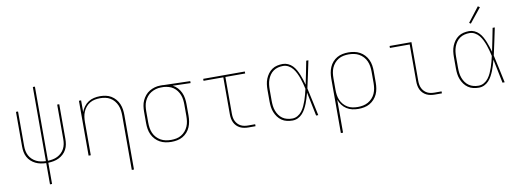

<svg xmlns="http://www.w3.org/2000/svg" viewBox="-70 -1189 4940 1826"><g transform="rotate(-10 2400.0 -275.5)"><path d="M290 205V0Q263 -1 237 -6Q211 -11 187.5 -22.5Q164 -34 144.5 -52Q125 -70 112.5 -93.5Q100 -117 95.5 -143Q91 -169 91 -195V-530H111V-195Q111 -171 115.5 -148Q120 -125 131 -104Q142 -83 159.5 -66.5Q177 -50 198 -39.5Q219 -29 242.5 -24.5Q266 -20 290 -19V-735H310V-19Q334 -20 357.5 -24.5Q381 -29 402 -39.5Q423 -50 440.5 -66.5Q458 -83 469 -104Q480 -125 484.5 -148Q489 -171 489 -195V-530H509V-195Q509 -169 504.5 -143Q500 -117 487.5 -93.5Q475 -70 455.5 -52Q436 -34 412.5 -22.5Q389 -11 363 -6Q337 -1 310 0V205Z M1080 205V-320Q1080 -345 1076.5 -370.5Q1073 -396 1063 -419.5Q1053 -443 1036.5 -463Q1020 -483 998 -496Q976 -509 950.5 -514Q925 -519 900 -519Q875 -519 849.5 -514Q824 -509 802 -496Q780 -483 763.5 -463Q747 -443 737 -419.5Q727 -396 723.5 -370.5Q720 -345 720 -320V0H699V-530H720V-417Q730 -445 748 -469Q766 -493 790.5 -509Q815 -525 844.5 -531.5Q874 -538 903 -538Q931 -538 958.5 -532.5Q986 -527 1010 -512.5Q1034 -498 1052.5 -476.5Q1071 -455 1082 -429Q1093 -403 1097 -375.5Q1101 -348 1101 -320V205Z M1499 8Q1471 8 1442.5 2.5Q1414 -3 1389 -16.5Q1364 -30 1344 -51.5Q1324 -73 1312 -99Q1300 -125 1295.5 -153Q1291 -181 1291 -210V-320Q1291 -347 1295 -374.5Q1299 -402 1310.5 -427Q1322 -452 1340 -473.5Q1358 -495 1381.5 -509Q1405 -523 1431.5 -530.5Q1458 -538 1486 -538Q1489 -538 1492.5 -538Q1496 -538 1500 -538Q1505 -538 1509 -538Q1513 -538 1518 -537L1774 -530V-511L1602 -516Q1628 -503 1648 -481Q1668 -459 1680 -433Q1692 -407 1696.5 -378Q1701 -349 1701 -320V-210Q1701 -182 1696.5 -154Q1692 -126 1681 -100Q1670 -74 1651 -52.5Q1632 -31 1607.5 -17Q1583 -3 1555 2.5Q1527 8 1499 8ZM1499 -11Q1525 -11 1550 -16Q1575 -21 1597 -34Q1619 -47 1636 -67Q1653 -87 1663 -110.5Q1673 -134 1676.5 -159Q1680 -184 1680 -210V-320Q1680 -344 1677 -368Q1674 -392 1665 -414.5Q1656 -437 1641.5 -456.5Q1627 -476 1607 -490Q1587 -504 1563.5 -510.5Q1540 -517 1516 -519H1500Q1497 -519 1493.5 -519Q1490 -519 1487 -519Q1462 -519 1438 -512Q1414 -505 1392.5 -492Q1371 -479 1355 -459.5Q1339 -440 1329 -417.5Q1319 -395 1315.5 -370Q1312 -345 1312 -320V-210Q1312 -184 1316 -158.5Q1320 -133 1330.5 -109Q1341 -85 1359 -65.5Q1377 -46 1399.5 -33.5Q1422 -21 1447.5 -16Q1473 -11 1499 -11Z M2244 0Q2224 0 2203 -3.5Q2182 -7 2163.5 -16Q2145 -25 2130 -40Q2115 -55 2106 -74Q2097 -93 2093.5 -113.5Q2090 -134 2090 -155V-511H1899V-530H2301V-511H2110V-155Q2110 -137 2113 -119Q2116 -101 2124 -84.5Q2132 -68 2145 -54.5Q2158 -41 2174 -33Q2190 -25 2208 -22Q2226 -19 2244 -19H2311V0Z M2668 8Q2641 8 2614 2Q2587 -4 2564.5 -19.5Q2542 -35 2526 -57Q2510 -79 2500 -104Q2490 -129 2486.5 -156Q2483 -183 2483 -210V-320Q2483 -347 2486.5 -374Q2490 -401 2500 -426Q2510 -451 2526 -473Q2542 -495 2564.5 -510.5Q2587 -526 2614 -532Q2641 -538 2668 -538Q2694 -538 2718.5 -527Q2743 -516 2761.5 -497Q2780 -478 2793 -454.5Q2806 -431 2816 -406.5Q2826 -382 2834 -357Q2842 -332 2849 -306Q2861 -362 2872 -418Q2883 -474 2894 -530H2915Q2901 -465 2887.5 -399Q2874 -333 2859 -268Q2875 -201 2888.5 -134Q2902 -67 2917 0H2896Q2884 -57 2872.5 -115Q2861 -173 2849 -230Q2842 -204 2834.5 -178.5Q2827 -153 2817 -128Q2807 -103 2794 -79Q2781 -55 2762.5 -35Q2744 -15 2719.5 -3.5Q2695 8 2668 8ZM2668 -11Q2696 -11 2720.5 -25Q2745 -39 2762 -61.5Q2779 -84 2790.5 -109.5Q2802 -135 2811 -161Q2820 -187 2827 -214Q2834 -241 2840 -268Q2834 -295 2827 -321.5Q2820 -348 2811 -373.5Q2802 -399 2790 -424Q2778 -449 2761 -470.5Q2744 -492 2719.5 -505.5Q2695 -519 2668 -519Q2643 -519 2619 -513Q2595 -507 2575 -493Q2555 -479 2541 -459Q2527 -439 2518.5 -416Q2510 -393 2507 -368.5Q2504 -344 2504 -320V-210Q2504 -186 2507 -161.5Q2510 -137 2518.5 -114Q2527 -91 2541 -71Q2555 -51 2575 -37Q2595 -23 2619 -17Q2643 -11 2668 -11Z M3099 205V-320Q3099 -348 3103.5 -376Q3108 -404 3119 -430Q3130 -456 3149 -477.5Q3168 -499 3192.5 -513Q3217 -527 3245 -532.5Q3273 -538 3301 -538Q3329 -538 3357.5 -532.5Q3386 -527 3411 -513.5Q3436 -500 3456 -478.5Q3476 -457 3488 -431Q3500 -405 3504.5 -377Q3509 -349 3509 -320V-210Q3509 -182 3504.5 -153.5Q3500 -125 3488.5 -99.5Q3477 -74 3457.5 -52.5Q3438 -31 3413.5 -17Q3389 -3 3360.5 2.5Q3332 8 3304 8Q3274 8 3245 1.5Q3216 -5 3191 -21Q3166 -37 3148 -61Q3130 -85 3120 -113V205ZM3301 -11Q3327 -11 3352.5 -16Q3378 -21 3400.5 -33.5Q3423 -46 3441 -65.5Q3459 -85 3469.5 -109Q3480 -133 3484 -158.5Q3488 -184 3488 -210V-320Q3488 -346 3484 -371.5Q3480 -397 3469.5 -421Q3459 -445 3441 -464.5Q3423 -484 3400.5 -496.5Q3378 -509 3352.5 -514Q3327 -519 3301 -519Q3275 -519 3250 -514Q3225 -509 3203 -496Q3181 -483 3164 -463Q3147 -443 3137 -419.5Q3127 -396 3123.5 -371Q3120 -346 3120 -320V-210Q3120 -184 3123.5 -159Q3127 -134 3137 -110.5Q3147 -87 3164 -67Q3181 -47 3203 -34Q3225 -21 3250 -16Q3275 -11 3301 -11Z M4044 0Q4024 0 4003 -3.5Q3982 -7 3963.5 -16Q3945 -25 3930 -40Q3915 -55 3906 -74Q3897 -93 3893.5 -113.5Q3890 -134 3890 -155V-511H3699V-530H3910V-155Q3910 -137 3913 -119Q3916 -101 3924 -84.5Q3932 -68 3945 -54.5Q3958 -41 3974 -33Q3990 -25 4008 -22Q4026 -19 4044 -19H4111V0Z M4468 8Q4441 8 4414 2Q4387 -4 4364.5 -19.5Q4342 -35 4326 -57Q4310 -79 4300 -104Q4290 -129 4286.5 -156Q4283 -183 4283 -210V-320Q4283 -347 4286.5 -374Q4290 -401 4300 -426Q4310 -451 4326 -473Q4342 -495 4364.5 -510.5Q4387 -526 4414 -532Q4441 -538 4468 -538Q4494 -538 4518.5 -527Q4543 -516 4561.5 -497Q4580 -478 4593 -454.5Q4606 -431 4616 -406.5Q4626 -382 4634 -357Q4642 -332 4649 -306Q4661 -362 4672 -418Q4683 -474 4694 -530H4715Q4701 -465 4687.5 -399Q4674 -333 4659 -268Q4675 -201 4688.5 -134Q4702 -67 4717 0H4696Q4684 -57 4672.5 -115Q4661 -173 4649 -230Q4642 -204 4634.5 -178.5Q4627 -153 4617 -128Q4607 -103 4594 -79Q4581 -55 4562.5 -35Q4544 -15 4519.5 -3.5Q4495 8 4468 8ZM4468 -11Q4496 -11 4520.5 -25Q4545 -39 4562 -61.5Q4579 -84 4590.5 -109.5Q4602 -135 4611 -161Q4620 -187 4627 -214Q4634 -241 4640 -268Q4634 -295 4627 -321.5Q4620 -348 4611 -373.5Q4602 -399 4590 -424Q4578 -449 4561 -470.5Q4544 -492 4519.5 -505.5Q4495 -519 4468 -519Q4443 -519 4419 -513Q4395 -507 4375 -493Q4355 -479 4341 -459Q4327 -439 4318.5 -416Q4310 -393 4307 -368.5Q4304 -344 4304 -320V-210Q4304 -186 4307 -161.5Q4310 -137 4318.5 -114Q4327 -91 4341 -71Q4355 -51 4375 -37Q4395 -23 4419 -17Q4443 -11 4468 -11ZM4497 -605 4482 -615 4591 -756 4609 -744Z"/></g></svg>

Font: Iosevka Curly Thin Extended
Style: Regular
Weight: 100
Width: 7
Monospace: yes
Designer: Belleve Invis
Foundry: Belleve Invis
Version: Version 11.1.0; ttfautohint (v1.8.3)